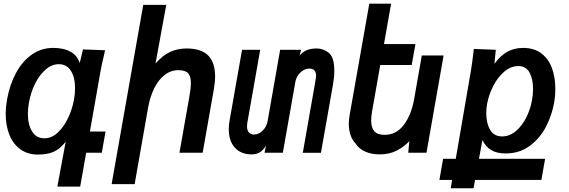

<svg xmlns="http://www.w3.org/2000/svg" viewBox="-20 -816 3040 1026"><path d="M182.5 10Q128.5 10 89.8 -17.5Q51 -45 30.8 -94.2Q10.5 -143.5 10.5 -207Q10.5 -242.5 17.5 -283.5Q32 -364.5 66 -427Q100 -489.5 150.8 -524.8Q201.5 -560 263.5 -560Q321 -560 357.2 -539.5Q393.5 -519 406 -479L423.5 -552L541.5 -547.5L535.5 -520.5Q522.5 -466.5 517 -434.5L460.5 -113H544L524 0H440.5L408.5 181H286.5L331 -58.5Q300.5 -19.5 266.5 -4.8Q232.5 10 182.5 10ZM375.5 -283.5Q381 -313 381 -345Q381 -403.5 358.5 -438.2Q336 -473 294.5 -473Q257 -473 224 -444.5Q191 -416 167.5 -368.8Q144 -321.5 134.5 -266.5Q129 -235 129 -208Q129 -150 151.5 -113.5Q174 -77 217.5 -77Q257 -77 290 -108.8Q323 -140.5 345 -188.2Q367 -236 375.5 -283.5Z M745.5 -790H868.5L811 -476.5Q849.5 -520.5 889.5 -538.8Q929.5 -557 976.5 -557Q1056.5 -557 1093 -518.8Q1129.5 -480.5 1129.5 -409Q1129.5 -377 1122.5 -337.5L1063 0H939L990.5 -291.5Q1000 -343 1000 -373Q1000 -408.5 985 -424.8Q970 -441 933.5 -441Q892.5 -441 859.5 -415.2Q826.5 -389.5 804.2 -344.5Q782 -299.5 771.5 -241.5L699.5 168H576.5Z M1202.5 -125.5Q1202.5 -148.5 1207 -173L1273.5 -550H1370.5L1301.5 -159Q1300 -149.5 1300 -141Q1300 -119.5 1310 -108.2Q1320 -97 1337 -97Q1362.5 -97 1383.5 -117.8Q1404.5 -138.5 1410 -168.5L1477 -550H1589L1581 -519Q1596.5 -538 1618.5 -547.5Q1640.5 -557 1672.5 -557Q1708 -557 1737.2 -533.5Q1766.5 -510 1766.5 -437Q1766.5 -403.5 1759.5 -364.5L1695 0.5H1598L1666.5 -388.5Q1669 -402 1669 -411Q1669 -449.5 1633 -449.5Q1615 -449.5 1599 -439.2Q1583 -429 1572.2 -412.8Q1561.5 -396.5 1558.5 -379.5L1491.5 0H1393.5L1402 -38Q1384.5 -11.5 1367 -1.2Q1349.5 9 1324.5 9Q1268 9 1235.2 -26.8Q1202.5 -62.5 1202.5 -125.5Z M1879.5 -50Q1862 -68 1853 -94.8Q1844 -121.5 1844 -154.5Q1844 -174 1848 -199L1953.5 -796.5H2070L2032 -580.5H2200L2180 -468.5H2012L1968 -219Q1963.5 -193 1963.5 -171.5Q1963.5 -134 1980.2 -114.8Q1997 -95.5 2034.5 -95.5Q2098.5 -95.5 2138.5 -149.5Q2178.5 -203.5 2193 -286L2234 -519.5H2350.5L2259 0H2161.5L2167.5 -62Q2141 -32.5 2101 -11.8Q2061 9 2009 9Q1964.5 9 1930.8 -6.2Q1897 -21.5 1879.5 -50Z M2348 32.5H2415.5L2496 -435.5Q2503 -477 2509 -528.5L2512 -554.5L2629.5 -550L2622 -475Q2656.5 -521.5 2693.5 -540.8Q2730.5 -560 2775 -560Q2835 -560 2873.8 -530Q2912.5 -500 2930 -450.8Q2947.5 -401.5 2947.5 -342Q2947.5 -302.5 2941 -267Q2929.5 -201 2897.8 -139.2Q2866 -77.5 2811.2 -36.8Q2756.5 4 2681.5 4Q2635 4 2605 -13.8Q2575 -31.5 2558 -67.5L2539.5 32.5H2893L2873 145.5H2518.5L2510.5 190H2388.5L2396 145.5H2328ZM2823 -281Q2828.5 -311 2828.5 -341Q2828.5 -393.5 2809.8 -428.2Q2791 -463 2750 -463Q2709.5 -463 2674.2 -432.8Q2639 -402.5 2615.2 -355.5Q2591.5 -308.5 2583 -261Q2578.5 -236.5 2578.5 -210Q2578.5 -157.5 2599.2 -122.2Q2620 -87 2663 -87Q2703 -87 2736.5 -115.2Q2770 -143.5 2792.2 -188Q2814.5 -232.5 2823 -281Z"/></svg>

Font: JuliaMono BoldItalic
Style: Regular
Weight: 700
Italic angle: -9°
Monospace: yes
Designer: cormullion
Foundry: corm
Version: Version 0.049; ttfautohint (v1.8.4)